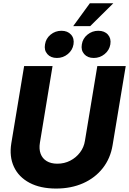

<svg xmlns="http://www.w3.org/2000/svg" viewBox="-20 -1126 778 1158"><path d="M318.4 11.2Q223.6 11.2 158.2 -23.4Q92.8 -58.1 64 -119.9Q35.2 -181.6 48.3 -262.2L125.5 -727.5H296.9L220.7 -265.1Q214.4 -227.1 225.1 -198.5Q235.8 -169.9 261.7 -154.3Q287.6 -138.7 325.7 -138.7Q368.2 -138.7 403.6 -157Q439 -175.3 462.6 -206.5Q486.3 -237.8 492.2 -276.4L566.9 -727.5H738.3L659.2 -251Q646 -170.4 599.6 -111.6Q553.2 -52.7 481.2 -20.8Q409.2 11.2 318.4 11.2ZM545.4 -776.4Q508.3 -776.4 487.8 -799.8Q467.3 -823.2 473.6 -858.4Q479 -894 507.6 -917.2Q536.1 -940.4 572.8 -940.4Q610.4 -940.4 630.9 -917.2Q651.4 -894 645.5 -858.4Q639.6 -823.2 611.1 -799.8Q582.5 -776.4 545.4 -776.4ZM323.2 -776.4Q286.1 -776.4 265.6 -799.8Q245.1 -823.2 251.5 -858.4Q256.8 -894 285.2 -917.2Q313.5 -940.4 350.6 -940.4Q387.7 -940.4 408.4 -917.2Q429.2 -894 423.3 -858.4Q417.5 -823.2 388.9 -799.8Q360.4 -776.4 323.2 -776.4ZM421.4 -968.3 522 -1106.4H663.6L523.9 -968.3Z"/></svg>

Font: Inter 28pt ExtraBold
Style: Italic
Weight: 800
Italic angle: -9.3988°
Designer: Rasmus Andersson
Foundry: rsms
Version: Version 4.001;git-66647c0bb